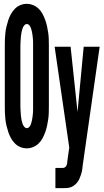

<svg xmlns="http://www.w3.org/2000/svg" viewBox="-20 -763 540 998"><path d="M119 8Q102 8 86 1.5Q70 -5 58 -17Q46 -29 37.5 -44Q29 -59 23.5 -75.5Q18 -92 14 -108.5Q10 -125 8 -142Q6 -159 5.5 -176Q5 -193 5 -210V-525Q5 -542 5.5 -559Q6 -576 8 -593Q10 -610 14 -626.5Q18 -643 23.5 -659.5Q29 -676 37.5 -691Q46 -706 58 -718Q70 -730 86 -736.5Q102 -743 119 -743Q136 -743 152 -736.5Q168 -730 180.5 -718Q193 -706 201 -691Q209 -676 215 -659.5Q221 -643 224.5 -626.5Q228 -610 230.5 -593Q233 -576 233.5 -559Q234 -542 234 -525V-210Q234 -193 233.5 -176Q233 -159 230.5 -142Q228 -125 224.5 -108.5Q221 -92 215 -75.5Q209 -59 201 -44Q193 -29 180.5 -17Q168 -5 152 1.5Q136 8 119 8ZM119 -97Q127 -97 132.5 -103.5Q138 -110 140.5 -117.5Q143 -125 145 -132.5Q147 -140 148 -148Q149 -156 150 -163.5Q151 -171 151.5 -179Q152 -187 152 -195Q152 -203 152 -210V-525Q152 -532 152 -540Q152 -548 151.5 -556Q151 -564 150 -571.5Q149 -579 148 -587Q147 -595 145 -602.5Q143 -610 140.5 -617.5Q138 -625 132.5 -631.5Q127 -638 119 -638Q112 -638 106.5 -631.5Q101 -625 98 -617.5Q95 -610 93.5 -602.5Q92 -595 90.5 -587Q89 -579 88.5 -571.5Q88 -564 87.5 -556Q87 -548 86.5 -540Q86 -532 86 -525V-210Q86 -203 86.5 -195Q87 -187 87.5 -179Q88 -171 88.5 -163.5Q89 -156 90.5 -148Q92 -140 93.5 -132.5Q95 -125 98 -117.5Q101 -110 106.5 -103.5Q112 -97 119 -97ZM268 215V110H306Q312 110 317 107Q322 104 325 98Q328 92 329 86Q330 80 330 74Q330 74 330 74Q330 74 330 74L340 4L264 -520H347L383 -181L415 -520H498L410 96Q409 109 407 121Q405 133 401 145Q397 157 392 168Q387 179 379 188Q372 196 363.5 202Q355 208 345.5 211Q336 214 326 214.5Q316 215 306 215Z"/></svg>

Font: Iosevka SS04 Extrabold
Style: Regular
Weight: 800
Monospace: yes
Designer: Belleve Invis
Foundry: Belleve Invis
Version: Version 19.0.0; ttfautohint (v1.8.4)